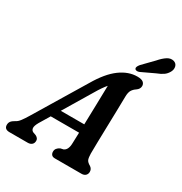

<svg xmlns="http://www.w3.org/2000/svg" viewBox="-237 -1061 1149 1212"><g transform="rotate(30 337.0 -455.0)"><path d="M136 -141.5Q119.5 -112.5 121.2 -96.5Q123 -80.5 137.5 -74L158.5 -66.5Q180 -55.5 179.5 -37Q179.5 -19.5 168.5 -9.8Q157.5 0 139 0H6Q-32 0 -32 -32.5Q-32 -46.5 -24.5 -57.2Q-17 -68 4.5 -80Q19 -86.5 34 -106.8Q49 -127 64.5 -153L286.5 -520.5Q343.5 -618 404.8 -663Q466 -708 530 -708Q561 -708 573.5 -697.5Q586 -687 586 -671Q586 -649 564 -634Q547 -623 537.2 -607.2Q527.5 -591.5 527 -560Q526.5 -517 525 -458.5Q523.5 -400 522 -338.2Q520.5 -276.5 519.2 -223.8Q518 -171 518 -140Q518.5 -111.5 523.8 -97.2Q529 -83 553.5 -69Q570.5 -57 570.5 -36.5Q570.5 -20.5 560 -10.2Q549.5 0 530.5 0H337Q319.5 0 312 -9.5Q304.5 -19 305 -32.5Q305 -57.5 335 -72L355.5 -76.5Q385 -88.5 385.5 -141Q386.5 -173.5 388 -217H181.5ZM341.5 -483 219 -279H390Q392 -347.5 393.8 -423.5Q395.5 -499.5 397 -564Q385 -550 371.2 -530.2Q357.5 -510.5 341.5 -483ZM581.5 -855Q607 -884.5 630.8 -899.8Q654.5 -915 678.5 -908.5Q699.5 -902 704.5 -882.2Q709.5 -862.5 698.5 -842Q687 -821 669.2 -808.5Q651.5 -796 620.5 -784L526 -739.5Q516 -735.5 507 -736.8Q498 -738 494.5 -744.5Q491 -752.5 495.5 -761.2Q500 -770 507.5 -779Z"/></g></svg>

Font: Fraunces 144pt SuperSoft SemiBold
Style: Italic
Weight: 600
Italic angle: -16°
Version: Version 1.000;[b76b70a41]